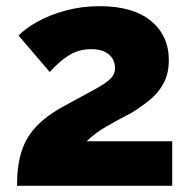

<svg xmlns="http://www.w3.org/2000/svg" viewBox="-20 -601 620 621"><path d="M35 0Q35 -63 49 -109Q63 -155 96.5 -191Q130 -227 189 -259Q252 -293 287.5 -312.5Q323 -332 337.5 -346.5Q352 -361 352 -380Q352 -408 332 -425Q312 -442 275 -442Q234 -442 202 -421.5Q170 -401 141 -368L40 -486Q62 -509 101.5 -531Q141 -553 192.5 -567Q244 -581 303 -581Q410 -581 468 -533.5Q526 -486 526 -407Q526 -362 508.5 -330.5Q491 -299 463.5 -277Q436 -255 407 -237Q359 -212 323.5 -191.5Q288 -171 260 -144H537V0Z"/></svg>

Font: Raleway ExtraBold
Style: Regular
Weight: 800
Designer: Matt McInerney, Pablo Impallari, Rodrigo Fuenzalida
Foundry: Matt McInerney, Pablo Impallari, Rodrigo Fuenzalida
Version: Version 4.026